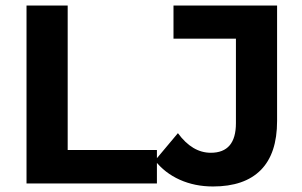

<svg xmlns="http://www.w3.org/2000/svg" viewBox="-20 -664 1093 695"><path d="M76 -644H225V-121H548V0H76ZM541 -83 624 -182Q676 -111 743 -111Q834 -111 834 -218V-524H608V-644H983V-226Q983 -108 924 -48.5Q865 11 751 11Q685 11 630.5 -13.5Q576 -38 541 -83Z"/></svg>

Font: Montserrat Ace
Style: Bold
Weight: 700
Designer: Julieta Ulanovsky
Foundry: Julieta Ulanovsky
Version: Version 1